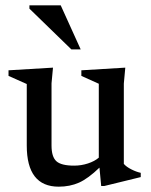

<svg xmlns="http://www.w3.org/2000/svg" viewBox="-20 -690 566 721"><path d="M173.5 -143.5Q173.5 -101 191.8 -84.5Q210 -68 258.5 -68Q285 -68 310.2 -76.2Q335.5 -84.5 351 -98V-375.5L285.5 -405V-426L450.5 -436L445 -376V-74.5Q454.5 -63.5 473.2 -54Q492 -44.5 508.5 -41V-25L371.5 8.5H360L353.5 -60.5Q311 -19.5 276.8 -4.2Q242.5 11 200.5 11Q80.5 11 80.5 -143.5V-374.5L12 -405V-426L179 -436L173.5 -377ZM283 -504.5H248L90.5 -657.5V-670H208Z"/></svg>

Font: Newsreader Text Medium
Style: Regular
Weight: 500
Designer: Hugues Gentile
Foundry: Production Type
Version: Version 1.001